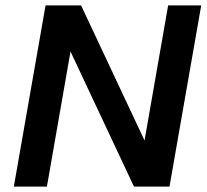

<svg xmlns="http://www.w3.org/2000/svg" viewBox="-20 -688 762 708"><path d="M31 0 148 -668H279L513 -170L600 -668H722L605 0H474L240 -498L153 0Z"/></svg>

Font: Gantari SemiBold
Style: Italic
Weight: 600
Italic angle: -10°
Designer: Anugrah Pasau
Foundry: Lafontype
Version: Version 1.000